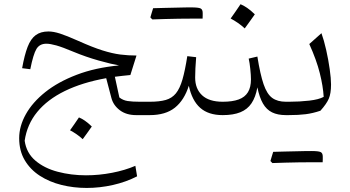

<svg xmlns="http://www.w3.org/2000/svg" viewBox="-20 -551 1677 919"><path d="M211.9 -400.4Q174.8 -400.4 150.9 -382.8Q127 -365.2 112.1 -326.4Q97.2 -287.6 85.9 -224.6L125 -219.7Q139.2 -291 154.3 -316.4Q169.4 -341.8 202.1 -341.8Q220.2 -341.8 249.8 -333.5Q279.3 -325.2 331.5 -303.2Q391.6 -278.3 452.6 -261.2Q513.7 -244.1 549.8 -237.8Q436 -227.1 347.2 -193.1Q258.3 -159.2 197 -110.4Q135.7 -61.5 103.8 -4.4Q71.8 52.7 71.8 110.4Q71.8 170.9 98.4 215.8Q125 260.7 170.7 290.3Q216.3 319.8 274.2 334.2Q332 348.6 395 348.6Q457.5 348.6 520.3 334.5Q583 320.3 636.2 293L627.9 242.7Q578.1 264.2 516.1 276.1Q454.1 288.1 391.6 288.1Q320.8 288.1 256.6 271.2Q192.4 254.4 149.4 217.8Q106.4 181.2 98.1 122.6Q109.4 44.4 158.2 -15.1Q207 -74.7 290.5 -115.5Q374 -156.2 488.3 -176.8L513.2 -82Q522.5 -46.9 553.5 -23.4Q584.5 0 631.8 0H696.8V-64H649.4Q613.3 -64 591.1 -67.4Q568.8 -70.8 551.3 -84.5L529.8 -183.6Q547.9 -186 566.2 -188Q584.5 -189.9 604 -191.9L633.3 -285.2Q594.2 -285.2 555.9 -290Q517.6 -294.9 470.2 -309.8Q422.9 -324.7 355.5 -355Q298.3 -380.4 267.1 -390.4Q235.8 -400.4 211.9 -400.4ZM357.9 11Q346.9 27.3 336.6 42.2Q326.2 57.2 315.2 72.6Q331.1 80.9 346.7 91.7Q362.3 102.4 375.9 115.2Q387.3 99.8 398.1 84.6Q408.8 69.5 419.4 54.5Q401.4 37 386.2 26.6Q371 16.3 357.9 11Z M900.4 -461.9Q916 -461.9 925.8 -461.9Q935.5 -461.9 941.2 -461.9Q946.8 -461.9 949.7 -461.9Q950.2 -468.3 950.2 -476.1Q950.2 -483.9 950.2 -488.8Q950.2 -505.9 939.9 -510.7Q929.7 -515.6 895 -515.6Q862.3 -508.3 829.6 -500.2Q796.9 -492.2 764.4 -484.1Q731.9 -476.1 699.7 -467.8Q702.1 -465.3 704.3 -462.9Q706.5 -460.4 709 -458Q739.3 -459 771.2 -460Q803.2 -460.9 835.7 -461.4Q868.2 -461.9 900.4 -461.9ZM709 -458Q740.2 -467.3 771.2 -476.6Q802.2 -485.8 833.3 -495.8Q864.3 -505.9 895 -515.6Q886.2 -515.6 867.2 -515.4Q848.1 -515.1 822.8 -514.4Q797.4 -513.7 768.8 -513.2Q740.2 -512.7 712.9 -511.7Q709.5 -501 706.3 -490.2Q703.1 -479.5 699.7 -467.8Q702.1 -465.3 704.3 -462.9Q706.5 -460.4 709 -458ZM696.8 0Q772.5 0 817.1 -35.6Q861.8 -71.3 883.8 -140.6Q898.9 -69.8 938.2 -34.9Q977.5 0 1045.9 0H1046.4V-64H1045.9Q980.5 -64 947.3 -95Q914.1 -126 914.1 -179.7Q914.1 -199.2 915.3 -223.9Q916.5 -248.5 918.9 -277.3L876.5 -282.2Q865.7 -213.4 853.3 -170.4Q840.8 -127.4 822 -104.2Q803.2 -81.1 773.2 -72.5Q743.2 -64 696.8 -64Q689.5 -64 685.8 -56.4Q682.1 -48.8 682.1 -33.2V-30.8Q682.1 -15.1 685.8 -7.6Q689.5 0 696.8 0Z M1131.3 -530.8Q1119.1 -512.7 1107.7 -496.1Q1096.2 -479.5 1084 -462.4Q1101.6 -453.1 1118.9 -441.2Q1136.2 -429.2 1151.4 -415Q1164.1 -432.1 1176 -449Q1188 -465.8 1199.7 -482.4Q1179.7 -502 1162.8 -513.4Q1146 -524.9 1131.3 -530.8ZM1046.4 0Q1096.7 0 1130.4 -13.7Q1164.1 -27.3 1183.8 -56.6Q1203.6 -85.9 1211.9 -132.8Q1221.7 -85 1238.5 -55.7Q1255.4 -26.4 1282.2 -13.2Q1309.1 0 1348.6 0H1349.1V-64H1348.6Q1308.1 -64 1283 -82.3Q1257.8 -100.6 1241.7 -147.7Q1225.6 -194.8 1211.9 -280.3L1170.4 -270.5Q1174.8 -251.5 1178 -220.9Q1181.2 -190.4 1181.2 -170.9Q1181.2 -133.3 1166.7 -109.6Q1152.3 -85.9 1122.6 -75Q1092.8 -64 1046.4 -64Q1039.1 -64 1035.4 -56.4Q1031.7 -48.8 1031.7 -33.2V-30.8Q1031.7 -15.1 1035.4 -7.6Q1039.1 0 1046.4 0Z M1475.1 225.6Q1490.7 225.6 1500.5 225.6Q1510.3 225.6 1515.9 225.6Q1521.5 225.6 1524.4 225.6Q1524.9 219.2 1524.9 211.4Q1524.9 203.6 1524.9 198.7Q1524.9 181.6 1514.6 176.8Q1504.4 171.9 1469.7 171.9Q1437 179.2 1404.3 187.3Q1371.6 195.3 1339.1 203.4Q1306.6 211.4 1274.4 219.7Q1276.9 222.2 1279.1 224.6Q1281.2 227.1 1283.7 229.5Q1314 228.5 1345.9 227.5Q1377.9 226.6 1410.4 226.1Q1442.9 225.6 1475.1 225.6ZM1283.7 229.5Q1314.9 220.2 1345.9 210.9Q1377 201.7 1408 191.7Q1439 181.6 1469.7 171.9Q1460.9 171.9 1441.9 172.1Q1422.9 172.4 1397.5 173.1Q1372.1 173.8 1343.5 174.3Q1314.9 174.8 1287.6 175.8Q1284.2 186.5 1281 197.3Q1277.8 208 1274.4 219.7Q1276.9 222.2 1279.1 224.6Q1281.2 227.1 1283.7 229.5ZM1349.1 0H1360.8Q1409.7 0 1443.6 -4.4Q1477.5 -8.8 1513.7 -21Q1543 -53.7 1553.7 -78.6Q1564.5 -103.5 1564.5 -146.5Q1564.5 -175.3 1558.1 -220.2Q1551.8 -265.1 1541.3 -311.8Q1530.8 -358.4 1518.6 -392.1L1460.4 -340.3Q1495.1 -263.7 1510.7 -200.9Q1526.4 -138.2 1529.3 -87.4Q1506.3 -74.7 1460.2 -69.3Q1414.1 -64 1363.3 -64H1349.1Q1341.8 -64 1338.1 -56.4Q1334.5 -48.8 1334.5 -33.2V-30.8Q1334.5 -15.1 1338.1 -7.6Q1341.8 0 1349.1 0Z"/></svg>

Font: Pinar-VF-FD
Style: Regular
Weight: 300
Designer: Amin Abedi
Version: Version 3.0